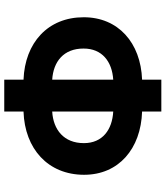

<svg xmlns="http://www.w3.org/2000/svg" viewBox="41 -808 767 889"><g transform="rotate(-90 424.5 -363.5)"><path d="M500 -727.3H352.6V-638.1C179.7 -632.5 60 -524.5 59.7 -358.3C59.3 -197.8 180 -94.5 352.6 -89.1V0H500V-89.1C671.2 -95.2 789.4 -199.9 789.1 -359.7C789.1 -525.2 671.2 -631.7 500 -638.1ZM206.3 -358.3C206 -451.3 268.5 -500.4 352.6 -505.3V-222.7C268.1 -227.3 206.3 -272.7 206.3 -358.3ZM500 -222.7V-505.3C583.8 -500 644.5 -452.4 644.2 -359.7C644.2 -274.5 584.2 -228 500 -222.7Z"/></g></svg>

Font: Magic Ui Pro
Style: Bold
Weight: 700
Designer: Stefan Endress, Andreas Faust
Version: Version 1.000;FEAKit 1.0